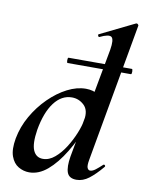

<svg xmlns="http://www.w3.org/2000/svg" viewBox="-84 -786 651 858"><g transform="rotate(10 242.0 -356.5)"><path d="M193 -498Q189 -498 189 -510Q189 -522 193 -522H480Q484 -522 484 -510Q484 -498 480 -498ZM108 13Q82 13 59 -0.5Q36 -14 25 -44.5Q14 -75 23 -126Q33 -180 61 -229Q89 -278 128 -316.5Q167 -355 210 -377Q253 -399 294 -399Q327 -399 352.5 -383Q378 -367 380 -332L330 -246Q301 -171 265.5 -112.5Q230 -54 190.5 -20.5Q151 13 108 13ZM158 -57Q186 -57 211.5 -78.5Q237 -100 257.5 -132.5Q278 -165 292 -199.5Q306 -234 310 -260Q318 -305 294.5 -327.5Q271 -350 239 -350Q192 -350 158.5 -305.5Q125 -261 111 -180Q101 -116 114 -86.5Q127 -57 158 -57ZM322 9Q288 9 279 -16Q270 -41 278 -89L370 -589Q378 -637 365.5 -647Q353 -657 312 -637Q308 -636 306 -642Q304 -648 308 -649L463 -725Q468 -727 472 -723Q476 -719 475 -717L363 -89Q358 -61 362.5 -51.5Q367 -42 375 -42Q386 -42 399 -52Q412 -62 428 -77Q432 -81 436 -77Q440 -73 436 -69Q405 -32 378 -11.5Q351 9 322 9Z"/></g></svg>

Font: Cormorant Light
Style: Italic
Weight: 300
Italic angle: -10°
Designer: Christian Thalmann (Catharsis Fonts)
Foundry: Catharsis Fonts
Version: Version 4.000